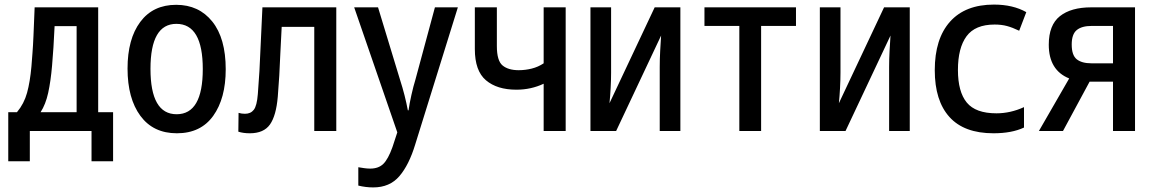

<svg xmlns="http://www.w3.org/2000/svg" viewBox="-20 -571 5040 837"><path d="M16 132V-82H54Q85 -119 98 -166.5Q111 -214 117 -281Q119 -308 121.5 -339Q124 -370 126 -417Q128 -464 131 -539H408V-82H473V132H379V0H110V132ZM207 -285Q201 -216 190 -166Q179 -116 157 -82H314V-457H218Q216 -409 213 -365Q210 -321 207 -285Z M751 10Q648 10 592 -66Q536 -142 536 -272Q536 -401 591.5 -475.5Q647 -550 748 -550Q847 -550 905.5 -477Q964 -404 964 -269Q964 -142 909.5 -66Q855 10 751 10ZM750 -73Q864 -73 864 -270Q864 -467 749 -467Q636 -467 636 -271Q636 -73 750 -73Z M1069 10Q1040 10 1019 3L1020 -79Q1033 -75 1048 -75Q1073 -75 1086.5 -92.5Q1100 -110 1104 -161Q1108 -211 1111 -262Q1114 -313 1116.5 -378.5Q1119 -444 1124 -539H1446V0H1350V-454H1208Q1204 -386 1202 -335.5Q1200 -285 1197.5 -241.5Q1195 -198 1191 -150Q1184 -67 1157 -28.5Q1130 10 1069 10Z M1607 246Q1574 246 1542 238V158Q1554 160 1567.5 162Q1581 164 1594 164Q1630 164 1651 143.5Q1672 123 1691 70L1712 6L1524 -539H1628L1724 -223Q1735 -189 1743.5 -155.5Q1752 -122 1758 -90H1761Q1765 -119 1773.5 -157Q1782 -195 1791 -224L1876 -539H1976L1790 59Q1763 148 1721 197Q1679 246 1607 246Z M2350 0V-206Q2295 -180 2231 -180Q2147 -180 2098.5 -221Q2050 -262 2050 -357V-539H2146V-370Q2146 -306 2171 -285.5Q2196 -265 2241 -265Q2270 -265 2298 -272Q2326 -279 2350 -295V-539H2446V0Z M2554 0V-539H2644V-254Q2644 -223 2642 -186.5Q2640 -150 2637 -121L2834 -539H2946V0H2856V-279Q2856 -313 2858 -350Q2860 -387 2862 -416L2666 0Z M3203 0V-458H3051V-539H3450V-458H3298V0Z M3554 0V-539H3644V-254Q3644 -223 3642 -186.5Q3640 -150 3637 -121L3834 -539H3946V0H3856V-279Q3856 -313 3858 -350Q3860 -387 3862 -416L3666 0Z M4311 10Q4183 10 4119 -61Q4055 -132 4055 -265Q4055 -402 4121.5 -476.5Q4188 -551 4313 -551Q4396 -551 4454 -518L4423 -437Q4394 -451 4370 -457.5Q4346 -464 4316 -464Q4231 -464 4193.5 -413Q4156 -362 4156 -266Q4156 -171 4194.5 -124Q4233 -77 4324 -77Q4385 -77 4444 -104V-15Q4391 10 4311 10Z M4509 0 4641 -229Q4552 -265 4552 -376Q4552 -462 4600.5 -500.5Q4649 -539 4737 -539H4928V0H4832V-215H4730L4614 0ZM4738 -295H4832V-458H4739Q4696 -458 4674 -440Q4652 -422 4652 -377Q4652 -330 4674 -312.5Q4696 -295 4738 -295Z"/></svg>

Font: Noto Sans Mono ExtraCondensed Medium
Style: Regular
Weight: 500
Width: 2
Designer: Monotype Design Team
Foundry: Monotype Imaging Inc.
Version: Version 2.014